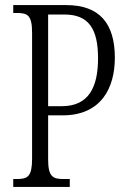

<svg xmlns="http://www.w3.org/2000/svg" viewBox="-20 -734 501 754"><path d="M32 0H254V-31H228C187 -31 169 -41 169 -108V-281H226C379 -281 431 -391 431 -507C431 -642 371 -714 240 -714H32V-683H48C89 -683 106 -673 106 -605V-111C106 -41 89 -31 47 -31H32ZM223 -317H169V-677H233C328 -677 365 -621 365 -505C365 -394 330 -317 223 -317Z"/></svg>

Font: Noto Serif Bengali ExtraCondensed Light
Style: Regular
Weight: 300
Width: 2
Designer: Juan Bruce, Universal Thirst, Indian Type Foundry and the Monotype Design Team.
Foundry: Monotype Imaging Inc.
Version: Version 2.003